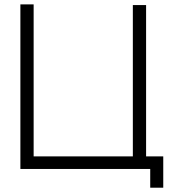

<svg xmlns="http://www.w3.org/2000/svg" viewBox="-20 -770 774 875"><path d="M724 -57.3H645.8V-746.9H585.4V-57.3H133.3V-750H72.9V0H664.6V85.4H724Z"/></svg>

Font: Manrope3 Light
Style: Regular
Weight: 300
Designer: Mikhail Sharanda
Foundry: Mikhail Sharanda
Version: Version 3.000;PS 003.000;hotconv 1.0.88;makeotf.lib2.5.64775